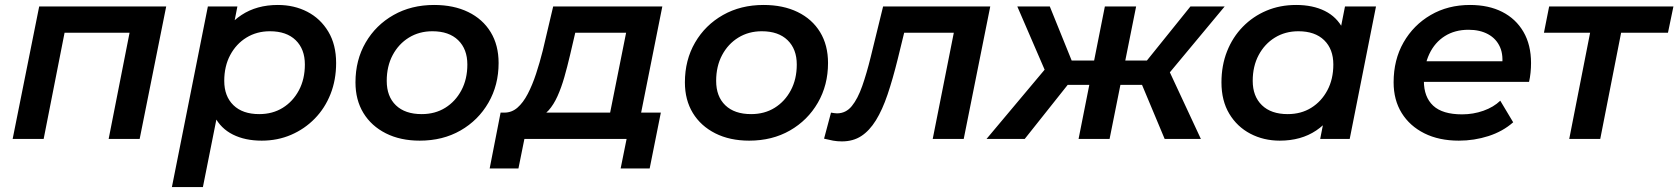

<svg xmlns="http://www.w3.org/2000/svg" viewBox="-20 -560 6766 774"><path d="M31 0 138 -534H650L543 0H418L508 -457L531 -428H210L246 -457L156 0Z M1035 7Q968 7 919 -17.5Q870 -42 845 -90.5Q820 -139 822 -211Q824 -311 858 -385Q892 -459 953.5 -499.5Q1015 -540 1100 -540Q1166 -540 1219 -512.5Q1272 -485 1303.5 -432.5Q1335 -380 1335 -306Q1335 -238 1312.5 -181Q1290 -124 1249 -82Q1208 -40 1153.5 -16.5Q1099 7 1035 7ZM673 194 818 -534H937L913 -412L880 -270L862 -127L798 194ZM1025 -100Q1079 -100 1120 -125.5Q1161 -151 1185 -196Q1209 -241 1209 -300Q1209 -362 1172 -398Q1135 -434 1068 -434Q1015 -434 973.5 -408.5Q932 -383 908 -338Q884 -293 884 -234Q884 -172 921 -136Q958 -100 1025 -100Z M1672 7Q1594 7 1535.5 -22.5Q1477 -52 1445 -104.5Q1413 -157 1413 -228Q1413 -318 1454 -388.5Q1495 -459 1566.5 -499.5Q1638 -540 1730 -540Q1809 -540 1867.5 -511.5Q1926 -483 1958 -430.5Q1990 -378 1990 -306Q1990 -217 1949 -146Q1908 -75 1836.5 -34Q1765 7 1672 7ZM1680 -100Q1734 -100 1775 -125.5Q1816 -151 1840 -196Q1864 -241 1864 -300Q1864 -362 1827 -398Q1790 -434 1723 -434Q1670 -434 1628.5 -408.5Q1587 -383 1563 -338Q1539 -293 1539 -234Q1539 -171 1576 -135.5Q1613 -100 1680 -100Z M2430 -58 2504 -428H2299L2278 -338Q2267 -291 2255 -249Q2243 -207 2227.5 -172.5Q2212 -138 2191.5 -115Q2171 -92 2141 -86L2013 -106Q2043 -106 2066 -126Q2089 -146 2107.5 -181.5Q2126 -217 2141 -262.5Q2156 -308 2168 -356L2210 -534H2650L2555 -58ZM1954 119 1998 -106H2644L2599 119H2482L2506 0H2094L2070 119Z M3000 7Q2922 7 2863.5 -22.5Q2805 -52 2773 -104.5Q2741 -157 2741 -228Q2741 -318 2782 -388.5Q2823 -459 2894.5 -499.5Q2966 -540 3058 -540Q3137 -540 3195.5 -511.5Q3254 -483 3286 -430.5Q3318 -378 3318 -306Q3318 -217 3277 -146Q3236 -75 3164.5 -34Q3093 7 3000 7ZM3008 -100Q3062 -100 3103 -125.5Q3144 -151 3168 -196Q3192 -241 3192 -300Q3192 -362 3155 -398Q3118 -434 3051 -434Q2998 -434 2956.5 -408.5Q2915 -383 2891 -338Q2867 -293 2867 -234Q2867 -171 2904 -135.5Q2941 -100 3008 -100Z M3302 -1 3330 -106Q3337 -105 3343 -104Q3349 -103 3354 -103Q3390 -103 3414 -132.5Q3438 -162 3456 -213.5Q3474 -265 3490 -330L3540 -534H3972L3865 0H3740L3832 -463L3856 -428H3601L3634 -465L3599 -322Q3579 -241 3558 -179Q3537 -117 3511 -75Q3485 -33 3452 -11.5Q3419 10 3374 10Q3355 10 3338.5 7Q3322 4 3302 -1Z M4675 0 4567 -258 4678 -307 4821 0ZM4459 -218 4478 -316H4658L4639 -218ZM4684 -254 4564 -267 4779 -534H4917ZM4111 0H3957L4223 -317L4316 -258ZM4453 0H4328L4434 -534H4560ZM4409 -218H4230L4250 -316H4428ZM4202 -254 4081 -534H4212L4320 -267Z M5139 7Q5074 7 5020.5 -21Q4967 -49 4935.5 -101.5Q4904 -154 4904 -228Q4904 -296 4926.5 -353Q4949 -410 4990 -452Q5031 -494 5085.5 -517Q5140 -540 5205 -540Q5272 -540 5320.5 -516Q5369 -492 5394 -443.5Q5419 -395 5417 -323Q5415 -224 5381 -149.5Q5347 -75 5286 -34Q5225 7 5139 7ZM5171 -100Q5225 -100 5266 -125.5Q5307 -151 5331 -196Q5355 -241 5355 -300Q5355 -362 5318 -398Q5281 -434 5214 -434Q5161 -434 5119.5 -408.5Q5078 -383 5054 -338Q5030 -293 5030 -234Q5030 -172 5067 -136Q5104 -100 5171 -100ZM5302 0 5326 -122 5360 -264 5377 -407 5402 -534H5527L5421 0Z M5861 7Q5781 7 5722 -22.5Q5663 -52 5630.5 -104.5Q5598 -157 5598 -228Q5598 -319 5638 -389Q5678 -459 5747.5 -499.5Q5817 -540 5906 -540Q5981 -540 6036 -512Q6091 -484 6121.5 -431.5Q6152 -379 6152 -306Q6152 -287 6150 -267Q6148 -247 6144 -230H5691L5705 -313H6085L6034 -285Q6042 -336 6027 -370Q6012 -404 5979 -422Q5946 -440 5900 -440Q5845 -440 5804.5 -414.5Q5764 -389 5742 -342.5Q5720 -296 5720 -234Q5720 -169 5757.5 -134Q5795 -99 5874 -99Q5919 -99 5960 -113.5Q6001 -128 6028 -154L6080 -67Q6038 -30 5980.5 -11.5Q5923 7 5861 7Z M6306 0 6396 -458 6419 -428H6204L6225 -534H6726L6704 -428H6486L6521 -458L6431 0Z"/></svg>

Font: MOST Montserrat SemiBold
Style: Italic
Weight: 600
Italic angle: -11.3°
Designer: Julieta Ulanovsky
Foundry: Julieta Ulanovsky
Version: Version 8.000;March 11, 2024;FontCreator 15.0.0.2926 64-bit